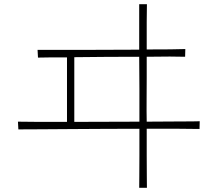

<svg xmlns="http://www.w3.org/2000/svg" viewBox="-20 -841 1040 920"><path d="M937 -260 936 -223Q908 -224 840 -224Q772 -224 683 -224Q683 -155 683 -96.5Q683 -38 683.5 3Q684 44 684 59H647Q647 43 647.5 2.5Q648 -38 648 -96.5Q648 -155 648 -224Q569 -224 483.5 -223.5Q398 -223 318 -222.5Q238 -222 173 -221.5Q108 -221 68 -221L66 -258Q104 -257 165 -257Q226 -257 301 -257V-566Q261 -566 225.5 -566Q190 -566 162 -565L160 -602Q200 -602 257 -602Q314 -602 380.5 -602Q447 -602 515.5 -602.5Q584 -603 647 -603V-821H684Q683 -793 683 -735.5Q683 -678 683 -604Q746 -604 795 -604.5Q844 -605 868 -606L867 -569Q842 -570 793.5 -570Q745 -570 683 -569Q683 -545 683 -520Q683 -495 683 -469Q683 -417 682.5 -363Q682 -309 683 -258Q774 -259 843 -259Q912 -259 937 -260ZM648 -258Q648 -335 648 -415.5Q648 -496 647 -569Q574 -569 492 -568.5Q410 -568 336 -567V-257Q412 -257 492.5 -257.5Q573 -258 648 -258Z"/></svg>

Font: Zen Kaku Gothic Antique Light
Style: Regular
Weight: 300
Designer: Yoshimichi Ohira
Foundry: Positype
Version: Version 1.001